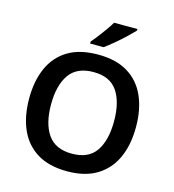

<svg xmlns="http://www.w3.org/2000/svg" viewBox="-134 -1048 1058 1168"><g transform="rotate(15 395.5 -463.5)"><path d="M732 -358Q732 -247 695 -164.5Q658 -82 583.5 -36Q509 10 396 10Q281 10 206.5 -36Q132 -82 95.5 -165Q59 -248 59 -359Q59 -469 95.5 -551.5Q132 -634 206.5 -679.5Q281 -725 397 -725Q510 -725 584.5 -679.5Q659 -634 695.5 -551.5Q732 -469 732 -358ZM197 -358Q197 -238 244.5 -169.5Q292 -101 396 -101Q501 -101 547.5 -169.5Q594 -238 594 -358Q594 -478 547.5 -546.5Q501 -615 397 -615Q292 -615 244.5 -546.5Q197 -478 197 -358ZM586 -927Q569 -909 538.5 -880Q508 -851 474.5 -823Q441 -795 416 -777H331V-790Q347 -808 367 -834Q387 -860 406.5 -887.5Q426 -915 439 -937H586Z"/></g></svg>

Font: Noto Sans Lisu SemiBold
Style: Regular
Weight: 600
Designer: Monotype Design Team. David Williams.
Foundry: Monotype Imaging Inc.
Version: Version 2.102; ttfautohint (v1.8.4.7-5d5b)